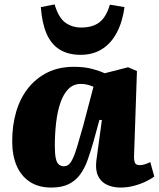

<svg xmlns="http://www.w3.org/2000/svg" viewBox="-20 -831 715 865"><path d="M584 -131Q583 -110 587.5 -98.5Q592 -87 610 -87Q622 -87 635 -91.5Q648 -96 657 -101L675 -36Q663 -26 638.5 -14Q614 -2 584 6Q554 14 523 14Q489 14 462 1.5Q435 -11 422 -38Q409 -65 414 -107L439 -290L428 -291L400 -189Q388 -148 375 -111Q362 -74 342 -46Q322 -18 290.5 -2Q259 14 211 14Q153 14 113.5 -12.5Q74 -39 54.5 -85.5Q35 -132 35 -194Q35 -268 53.5 -329.5Q72 -391 108 -435.5Q144 -480 195 -505Q246 -530 313 -530Q362 -530 397.5 -520Q433 -510 452 -501L557 -528L597 -511ZM267 -82Q279 -82 288 -88.5Q297 -95 306.5 -113.5Q316 -132 327 -168.5Q338 -205 355 -265L401 -440Q393 -444 377.5 -448.5Q362 -453 345 -453Q311 -453 288.5 -430.5Q266 -408 252.5 -369Q239 -330 233 -279.5Q227 -229 227 -175Q227 -137 231.5 -117Q236 -97 245.5 -89.5Q255 -82 267 -82ZM343 -584Q287 -584 248.5 -608Q210 -632 189.5 -680Q169 -728 164 -799L226 -811Q244 -751 274.5 -729Q305 -707 346 -707Q398 -707 428.5 -731Q459 -755 475 -810L541 -799Q532 -733 506.5 -684.5Q481 -636 440 -610Q399 -584 343 -584Z"/></svg>

Font: Literata 18pt ExtraBold
Style: Italic
Weight: 800
Italic angle: -2°
Designer: Latin by Veronika Burian and Jose Scaglione. Greek by Irene Vlachou. Cyrillic by Vera Evstafieva
Foundry: TypeTogether
Version: Version 3.103;gftools[0.9.29]